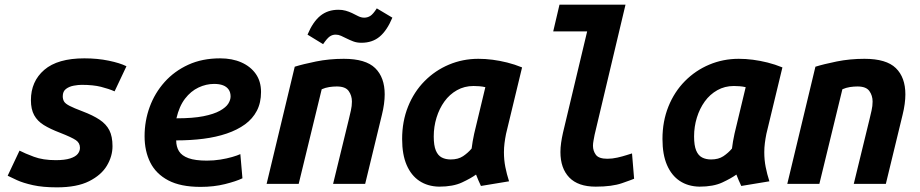

<svg xmlns="http://www.w3.org/2000/svg" viewBox="-20 -791 3960 826"><path d="M225 15Q164 15 121.5 5.5Q79 -4 53 -16Q27 -28 13 -35L64 -143Q87 -131 126 -116.5Q165 -102 220 -102Q259 -102 282 -109.5Q305 -117 314.5 -129Q324 -141 324 -155Q324 -176 306.5 -188Q289 -200 238 -220Q196 -236 168.5 -253Q141 -270 127 -295.5Q113 -321 113 -360Q113 -441 170.5 -490.5Q228 -540 343 -540Q399 -540 447.5 -530Q496 -520 524 -506L473 -398Q448 -409 414.5 -417.5Q381 -426 331 -426Q317 -426 297.5 -422.5Q278 -419 264 -408.5Q250 -398 250 -377Q250 -364 255.5 -354.5Q261 -345 279.5 -335.5Q298 -326 335 -312Q380 -295 408.5 -276Q437 -257 450.5 -230.5Q464 -204 464 -162Q464 -119 440 -78.5Q416 -38 363.5 -11.5Q311 15 225 15Z M843 13Q757 13 704 -15Q651 -43 626.5 -92Q602 -141 602 -205Q602 -271 624 -331Q646 -391 688 -438Q730 -485 790 -512.5Q850 -540 927 -540Q979 -540 1018.5 -522.5Q1058 -505 1080.5 -473Q1103 -441 1103 -395Q1103 -349 1085 -314.5Q1067 -280 1034 -256Q1001 -232 955.5 -216.5Q910 -201 855 -194Q800 -187 738 -187Q738 -160 750 -140.5Q762 -121 791 -110.5Q820 -100 870 -100Q900 -100 928 -104.5Q956 -109 978.5 -115.5Q1001 -122 1014 -128L1023 -24Q996 -11 948 1Q900 13 843 13ZM739 -282Q810 -282 855 -291Q900 -300 926 -314.5Q952 -329 962 -345Q972 -361 972 -376Q972 -394 963.5 -406Q955 -418 939.5 -424Q924 -430 901 -430Q867 -430 834 -414.5Q801 -399 776 -366.5Q751 -334 739 -282Z M1127 0 1248 -504Q1283 -515 1339.5 -526.5Q1396 -538 1459 -538Q1553 -538 1594 -498Q1635 -458 1635 -385Q1635 -366 1632 -343.5Q1629 -321 1623 -297L1551 0H1413L1481 -279Q1485 -296 1489.5 -315.5Q1494 -335 1494 -354Q1494 -380 1480 -399.5Q1466 -419 1429 -419Q1413 -419 1396.5 -416.5Q1380 -414 1364 -407L1265 0ZM1370 -601 1303 -642Q1326 -697 1358 -723Q1390 -749 1436 -749Q1453 -749 1467 -745Q1481 -741 1494 -735Q1508 -728 1521 -721.5Q1534 -715 1547 -715Q1561 -715 1573 -722.5Q1585 -730 1601 -755L1668 -715Q1645 -660 1613.5 -633.5Q1582 -607 1535 -607Q1515 -607 1499.5 -613Q1484 -619 1470 -626Q1458 -632 1447 -637Q1436 -642 1424 -642Q1410 -642 1398.5 -634Q1387 -626 1370 -601Z M1869 12Q1820 11 1784.5 -12.5Q1749 -36 1729.5 -81Q1710 -126 1710 -193Q1710 -269 1735.5 -332.5Q1761 -396 1806.5 -442Q1852 -488 1911.5 -513Q1971 -538 2038 -538Q2068 -538 2099 -534Q2130 -530 2162 -522Q2194 -514 2226 -501L2157 -215Q2153 -195 2150.5 -175.5Q2148 -156 2148 -136Q2148 -103 2154 -72.5Q2160 -42 2170 -11L2049 9Q2045 1 2037.5 -16.5Q2030 -34 2028 -40Q2006 -24 1967.5 -6Q1929 12 1869 12ZM1919 -105Q1951 -105 1972 -119Q1993 -133 2009 -152Q2011 -169 2013.5 -183Q2016 -197 2020 -216L2068 -416Q2055 -419 2042 -420Q2029 -421 2017 -421Q1978 -421 1946 -403Q1914 -385 1892 -354.5Q1870 -324 1858 -285Q1846 -246 1846 -204Q1846 -165 1855 -143.5Q1864 -122 1880.5 -113.5Q1897 -105 1919 -105Z M2543 12Q2467 12 2429 -27.5Q2391 -67 2391 -137Q2391 -156 2394 -177Q2397 -198 2402 -220L2506 -656H2360L2387 -771H2671L2538 -211Q2536 -200 2533.5 -187Q2531 -174 2531 -164Q2531 -142 2543.5 -125Q2556 -108 2593 -108Q2614 -108 2636 -113Q2658 -118 2675 -123.5Q2692 -129 2699 -131L2708 -22Q2699 -18 2656 -3Q2613 12 2543 12Z M2989 12Q2940 11 2904.5 -12.5Q2869 -36 2849.5 -81Q2830 -126 2830 -193Q2830 -269 2855.5 -332.5Q2881 -396 2926.5 -442Q2972 -488 3031.5 -513Q3091 -538 3158 -538Q3188 -538 3219 -534Q3250 -530 3282 -522Q3314 -514 3346 -501L3277 -215Q3273 -195 3270.5 -175.5Q3268 -156 3268 -136Q3268 -103 3274 -72.5Q3280 -42 3290 -11L3169 9Q3165 1 3157.5 -16.5Q3150 -34 3148 -40Q3126 -24 3087.5 -6Q3049 12 2989 12ZM3039 -105Q3071 -105 3092 -119Q3113 -133 3129 -152Q3131 -169 3133.5 -183Q3136 -197 3140 -216L3188 -416Q3175 -419 3162 -420Q3149 -421 3137 -421Q3098 -421 3066 -403Q3034 -385 3012 -354.5Q2990 -324 2978 -285Q2966 -246 2966 -204Q2966 -165 2975 -143.5Q2984 -122 3000.5 -113.5Q3017 -105 3039 -105Z M3367 0 3488 -504Q3523 -515 3579.5 -526.5Q3636 -538 3699 -538Q3793 -538 3834 -498Q3875 -458 3875 -385Q3875 -366 3872 -343.5Q3869 -321 3863 -297L3791 0H3653L3721 -279Q3725 -296 3729.5 -315.5Q3734 -335 3734 -354Q3734 -380 3720 -399.5Q3706 -419 3669 -419Q3653 -419 3636.5 -416.5Q3620 -414 3604 -407L3505 0Z"/></svg>

Font: Ubuntu Sans Mono
Style: Italic
Weight: 400
Italic angle: -13.5°
Monospace: yes
Designer: Dalton Maag Ltd
Foundry: Dalton Maag Ltd
Version: Version 1.006